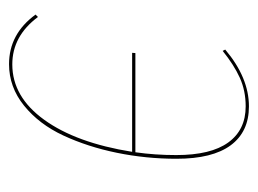

<svg xmlns="http://www.w3.org/2000/svg" viewBox="-94 -474 579 431"><g transform="rotate(90 195.5 -258.5)"><path d="M218.8 -527.8Q275.9 -527.8 306.2 -486.8Q336.4 -445.8 336.4 -365.2Q336.4 -296.9 323 -231.4Q309.6 -166 284.2 -111.3Q258.8 -56.6 217 -22.9Q175.3 10.7 124 10.7Q56.2 10.7 12.7 -48.8L18.1 -54.2Q61 3.4 124.5 3.4Q197.3 3.4 249 -68.4Q300.8 -140.1 320.8 -265.6H98.6L99.1 -272.9H321.8Q328.1 -316.9 328.1 -364.7Q328.1 -442.4 299.8 -481.4Q271.5 -520.5 218.8 -520.5Q183.6 -520.5 154.5 -507.3Q125.5 -494.1 94.2 -468.8L91.3 -474.6Q154.3 -527.8 218.8 -527.8Z"/></g></svg>

Font: Fira Sans Compressed Eight
Style: Italic
Weight: 100
Width: 3
Italic angle: -8°
Designer: Carrois Corporate & Edenspiekermann AG
Foundry: Carrois Corporate GbR & Edenspiekermann AG
Version: Version 4.203;PS 004.203;hotconv 1.0.88;makeotf.lib2.5.64775